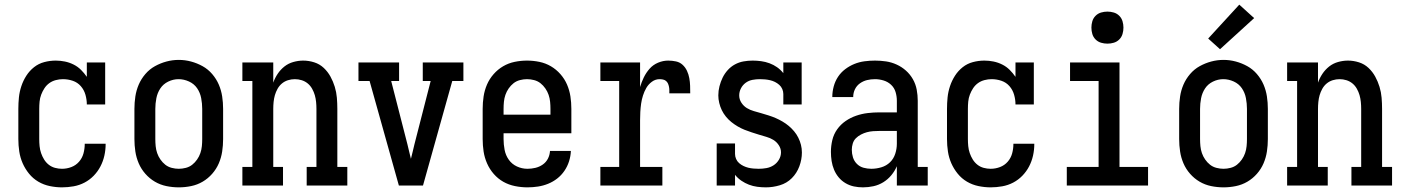

<svg xmlns="http://www.w3.org/2000/svg" viewBox="-20 -799 6040 827"><path d="M247 8Q221 8 194.5 2.5Q168 -3 145 -16.5Q122 -30 105 -51Q88 -72 77.5 -96Q67 -120 63 -146.5Q59 -173 59 -200V-330Q59 -355 61.5 -379.5Q64 -404 72 -428Q80 -452 93.5 -473Q107 -494 126.5 -509.5Q146 -525 170.5 -531.5Q195 -538 220 -538Q240 -538 259.5 -534Q279 -530 297 -521Q315 -512 329 -498Q343 -484 354 -468V-530H433V-349H354Q354 -370 348 -391Q342 -412 328 -428Q314 -444 293.5 -451Q273 -458 251 -458Q236 -458 220.5 -454Q205 -450 192.5 -441Q180 -432 171.5 -419Q163 -406 157.5 -391.5Q152 -377 150.5 -361.5Q149 -346 149 -330V-200Q149 -185 150.5 -169.5Q152 -154 157 -139.5Q162 -125 170 -112Q178 -99 190 -89.5Q202 -80 217 -76Q232 -72 247 -72Q268 -72 287.5 -79.5Q307 -87 320.5 -102.5Q334 -118 339.5 -138Q345 -158 345 -179Q345 -179 345 -179.5Q345 -180 345 -180H435Q435 -179 435 -179Q435 -179 435 -178Q435 -153 429.5 -128.5Q424 -104 412.5 -82Q401 -60 383.5 -42Q366 -24 344 -12.5Q322 -1 297 3.5Q272 8 247 8Z M750 8Q723 8 696.5 2.5Q670 -3 647 -16.5Q624 -30 606 -50.5Q588 -71 577.5 -95.5Q567 -120 563 -146.5Q559 -173 559 -200V-330Q559 -357 563 -383.5Q567 -410 577.5 -434.5Q588 -459 606 -480Q624 -501 647.5 -514Q671 -527 697 -534Q723 -541 750 -541Q777 -541 803 -534Q829 -527 852.5 -514Q876 -501 894 -480Q912 -459 922.5 -434.5Q933 -410 937 -383.5Q941 -357 941 -330V-200Q941 -173 937 -146.5Q933 -120 922.5 -95.5Q912 -71 894 -50.5Q876 -30 853 -16.5Q830 -3 803.5 2.5Q777 8 750 8ZM750 -72Q765 -72 780.5 -76Q796 -80 808 -89.5Q820 -99 829 -112Q838 -125 843 -139.5Q848 -154 849.5 -169.5Q851 -185 851 -200V-330Q851 -353 846.5 -376.5Q842 -400 829 -419Q816 -438 794 -448Q772 -458 749 -458Q726 -458 704.5 -447.5Q683 -437 670.5 -418Q658 -399 653.5 -376Q649 -353 649 -330V-200Q649 -185 650.5 -169.5Q652 -154 657 -139.5Q662 -125 671 -112Q680 -99 692 -89.5Q704 -80 719.5 -76Q735 -72 750 -72Z M1024 0V-80H1067V-450H1024V-530H1157V-443Q1164 -463 1176 -481Q1188 -499 1205 -512.5Q1222 -526 1243.5 -532Q1265 -538 1286 -538Q1310 -538 1333.5 -530.5Q1357 -523 1374.5 -506.5Q1392 -490 1403.5 -469Q1415 -448 1422 -425Q1429 -402 1431 -378Q1433 -354 1433 -330V-80H1476V0H1301V-80H1343V-330Q1343 -345 1341.5 -360Q1340 -375 1336 -389Q1332 -403 1324.5 -416.5Q1317 -430 1305.5 -439.5Q1294 -449 1279.5 -453.5Q1265 -458 1250 -458Q1235 -458 1220.5 -453.5Q1206 -449 1194.5 -439.5Q1183 -430 1175.5 -416.5Q1168 -403 1164 -389Q1160 -375 1158.5 -360Q1157 -345 1157 -330V-80H1199V0Z M1698 0 1572 -450H1524V-530H1699V-450H1665L1735 -177Q1739 -161 1742.5 -145.5Q1746 -130 1750 -115Q1754 -130 1757.5 -145.5Q1761 -161 1765 -177L1835 -450H1801V-530H1976V-450H1928L1802 0Z M2252 8Q2225 8 2198 2.5Q2171 -3 2148 -16Q2125 -29 2107 -49.5Q2089 -70 2078 -95Q2067 -120 2063 -146.5Q2059 -173 2059 -200V-330Q2059 -357 2063 -383.5Q2067 -410 2077.5 -434.5Q2088 -459 2106 -479.5Q2124 -500 2147 -513.5Q2170 -527 2196.5 -532.5Q2223 -538 2250 -538Q2277 -538 2303.5 -532.5Q2330 -527 2353 -513.5Q2376 -500 2394 -479.5Q2412 -459 2422.5 -434.5Q2433 -410 2437 -383.5Q2441 -357 2441 -330V-225H2149V-200Q2149 -177 2153.5 -153.5Q2158 -130 2171.5 -111Q2185 -92 2206.5 -82Q2228 -72 2252 -72Q2269 -72 2286 -76Q2303 -80 2317.5 -90Q2332 -100 2340 -115.5Q2348 -131 2349 -149H2439Q2438 -126 2431 -104Q2424 -82 2411 -63Q2398 -44 2380 -30Q2362 -16 2341 -7.5Q2320 1 2297.5 4.5Q2275 8 2252 8ZM2149 -305H2351V-330Q2351 -345 2349.5 -360.5Q2348 -376 2343 -390.5Q2338 -405 2329 -418Q2320 -431 2308 -440.5Q2296 -450 2280.5 -454Q2265 -458 2250 -458Q2235 -458 2219.5 -454Q2204 -450 2192 -440.5Q2180 -431 2171 -418Q2162 -405 2157 -390.5Q2152 -376 2150.5 -360.5Q2149 -345 2149 -330Z M2566 0V-80H2647V-450H2566V-530H2737V-424Q2743 -445 2753 -465.5Q2763 -486 2778 -503Q2793 -520 2814.5 -529Q2836 -538 2858 -538Q2875 -538 2891.5 -534.5Q2908 -531 2920 -520Q2932 -509 2939 -494Q2946 -479 2949 -462.5Q2952 -446 2952.5 -429.5Q2953 -413 2953 -397H2863Q2863 -404 2863 -411Q2863 -418 2861.5 -425.5Q2860 -433 2857 -439.5Q2854 -446 2848.5 -450.5Q2843 -455 2835.5 -456.5Q2828 -458 2821 -458Q2803 -458 2788 -447Q2773 -436 2764 -420.5Q2755 -405 2749.5 -387.5Q2744 -370 2741.5 -352.5Q2739 -335 2738 -317Q2737 -299 2737 -281V-80H2833V0Z M3279 8Q3260 8 3241.5 5.5Q3223 3 3206 -3.5Q3189 -10 3173.5 -20.5Q3158 -31 3146 -46V0H3067V-181H3146V-136Q3146 -125 3150.5 -114.5Q3155 -104 3163.5 -96.5Q3172 -89 3182.5 -84Q3193 -79 3203.5 -76.5Q3214 -74 3225.5 -73Q3237 -72 3248 -72Q3265 -72 3281.5 -75Q3298 -78 3312 -87Q3326 -96 3335 -111Q3344 -126 3344 -143Q3344 -159 3334.5 -173.5Q3325 -188 3311 -196.5Q3297 -205 3281 -209.5Q3265 -214 3249 -219Q3233 -224 3217.5 -229Q3202 -234 3187 -240Q3172 -246 3157.5 -254.5Q3143 -263 3130 -273.5Q3117 -284 3106.5 -297Q3096 -310 3089 -324.5Q3082 -339 3078 -355.5Q3074 -372 3074 -388Q3074 -408 3079 -427.5Q3084 -447 3092.5 -464.5Q3101 -482 3114.5 -497Q3128 -512 3145.5 -521.5Q3163 -531 3182.5 -534.5Q3202 -538 3222 -538Q3240 -538 3258.5 -535.5Q3277 -533 3294.5 -526.5Q3312 -520 3327 -509.5Q3342 -499 3354 -484V-530H3433V-349H3354V-394Q3354 -405 3349.5 -415.5Q3345 -426 3336.5 -433.5Q3328 -441 3318 -446Q3308 -451 3297 -453.5Q3286 -456 3275 -457Q3264 -458 3253 -458Q3237 -458 3221 -455Q3205 -452 3192 -442.5Q3179 -433 3171.5 -418.5Q3164 -404 3164 -388Q3164 -371 3173.5 -356.5Q3183 -342 3197 -333.5Q3211 -325 3227 -320.5Q3243 -316 3258.5 -311.5Q3274 -307 3290 -302Q3306 -297 3321 -290.5Q3336 -284 3350.5 -275.5Q3365 -267 3377.5 -256.5Q3390 -246 3400.5 -233.5Q3411 -221 3418.5 -206Q3426 -191 3430 -175Q3434 -159 3434 -142Q3434 -112 3423 -82.5Q3412 -53 3390.5 -31.5Q3369 -10 3339 -1Q3309 8 3279 8Z M3697 8Q3677 8 3658 4Q3639 0 3622 -10Q3605 -20 3592.5 -35Q3580 -50 3572.5 -68Q3565 -86 3562 -105.5Q3559 -125 3559 -145Q3559 -170 3565 -195.5Q3571 -221 3586 -242Q3601 -263 3622 -277.5Q3643 -292 3667.5 -300.5Q3692 -309 3717.5 -312Q3743 -315 3768 -315H3843V-365Q3843 -384 3837.5 -402.5Q3832 -421 3818 -434Q3804 -447 3785.5 -452.5Q3767 -458 3749 -458Q3731 -458 3714.5 -454Q3698 -450 3684 -440Q3670 -430 3662.5 -414.5Q3655 -399 3655 -381Q3655 -381 3655 -381Q3655 -381 3655 -381H3565Q3565 -381 3565 -381.5Q3565 -382 3565 -382Q3565 -404 3571 -426.5Q3577 -449 3589.5 -468Q3602 -487 3620.5 -501Q3639 -515 3660 -523.5Q3681 -532 3703.5 -535Q3726 -538 3749 -538Q3773 -538 3796.5 -534.5Q3820 -531 3842 -521Q3864 -511 3882 -495Q3900 -479 3912 -458Q3924 -437 3928.5 -413Q3933 -389 3933 -365V-80H3976V0H3843V-83Q3834 -62 3819 -44Q3804 -26 3784.5 -14Q3765 -2 3742.5 3Q3720 8 3697 8ZM3733 -72Q3755 -72 3776.5 -78.5Q3798 -85 3813.5 -100Q3829 -115 3836 -136.5Q3843 -158 3843 -180V-235H3768Q3755 -235 3741 -234Q3727 -233 3714 -229.5Q3701 -226 3688.5 -219.5Q3676 -213 3666.5 -203.5Q3657 -194 3653 -180.5Q3649 -167 3649 -154Q3649 -137 3654 -121Q3659 -105 3671 -93Q3683 -81 3699.5 -76.5Q3716 -72 3733 -72Z M4247 8Q4221 8 4194.5 2.5Q4168 -3 4145 -16.5Q4122 -30 4105 -51Q4088 -72 4077.5 -96Q4067 -120 4063 -146.5Q4059 -173 4059 -200V-330Q4059 -355 4061.5 -379.5Q4064 -404 4072 -428Q4080 -452 4093.5 -473Q4107 -494 4126.5 -509.5Q4146 -525 4170.5 -531.5Q4195 -538 4220 -538Q4240 -538 4259.5 -534Q4279 -530 4297 -521Q4315 -512 4329 -498Q4343 -484 4354 -468V-530H4433V-349H4354Q4354 -370 4348 -391Q4342 -412 4328 -428Q4314 -444 4293.5 -451Q4273 -458 4251 -458Q4236 -458 4220.5 -454Q4205 -450 4192.5 -441Q4180 -432 4171.5 -419Q4163 -406 4157.5 -391.5Q4152 -377 4150.5 -361.5Q4149 -346 4149 -330V-200Q4149 -185 4150.5 -169.5Q4152 -154 4157 -139.5Q4162 -125 4170 -112Q4178 -99 4190 -89.5Q4202 -80 4217 -76Q4232 -72 4247 -72Q4268 -72 4287.5 -79.5Q4307 -87 4320.5 -102.5Q4334 -118 4339.5 -138Q4345 -158 4345 -179Q4345 -179 4345 -179.5Q4345 -180 4345 -180H4435Q4435 -179 4435 -179Q4435 -179 4435 -178Q4435 -153 4429.5 -128.5Q4424 -104 4412.5 -82Q4401 -60 4383.5 -42Q4366 -24 4344 -12.5Q4322 -1 4297 3.5Q4272 8 4247 8Z M4575 0V-80H4712V-450H4589V-530H4802V-80H4925V0ZM4750 -611Q4736 -611 4722.5 -615Q4709 -619 4699 -629Q4689 -639 4685 -652.5Q4681 -666 4681 -680Q4681 -694 4685 -707.5Q4689 -721 4699 -731Q4709 -741 4722.5 -745Q4736 -749 4750 -749Q4764 -749 4777.5 -745Q4791 -741 4801 -731Q4811 -721 4815 -707.5Q4819 -694 4819 -680Q4819 -666 4815 -652.5Q4811 -639 4801 -629Q4791 -619 4777.5 -615Q4764 -611 4750 -611Z M5250 8Q5223 8 5196.5 2.5Q5170 -3 5147 -16.5Q5124 -30 5106 -50.5Q5088 -71 5077.5 -95.5Q5067 -120 5063 -146.5Q5059 -173 5059 -200V-330Q5059 -357 5063 -383.5Q5067 -410 5077.5 -434.5Q5088 -459 5106 -480Q5124 -501 5147.5 -514Q5171 -527 5197 -534Q5223 -541 5250 -541Q5277 -541 5303 -534Q5329 -527 5352.5 -514Q5376 -501 5394 -480Q5412 -459 5422.5 -434.5Q5433 -410 5437 -383.5Q5441 -357 5441 -330V-200Q5441 -173 5437 -146.5Q5433 -120 5422.5 -95.5Q5412 -71 5394 -50.5Q5376 -30 5353 -16.5Q5330 -3 5303.5 2.5Q5277 8 5250 8ZM5250 -72Q5265 -72 5280.5 -76Q5296 -80 5308 -89.5Q5320 -99 5329 -112Q5338 -125 5343 -139.5Q5348 -154 5349.5 -169.5Q5351 -185 5351 -200V-330Q5351 -353 5346.5 -376.5Q5342 -400 5329 -419Q5316 -438 5294 -448Q5272 -458 5249 -458Q5226 -458 5204.5 -447.5Q5183 -437 5170.5 -418Q5158 -399 5153.5 -376Q5149 -353 5149 -330V-200Q5149 -185 5150.5 -169.5Q5152 -154 5157 -139.5Q5162 -125 5171 -112Q5180 -99 5192 -89.5Q5204 -80 5219.5 -76Q5235 -72 5250 -72ZM5235 -587 5184 -633 5318 -779 5382 -721Z M5524 0V-80H5567V-450H5524V-530H5657V-443Q5664 -463 5676 -481Q5688 -499 5705 -512.5Q5722 -526 5743.5 -532Q5765 -538 5786 -538Q5810 -538 5833.5 -530.5Q5857 -523 5874.5 -506.5Q5892 -490 5903.5 -469Q5915 -448 5922 -425Q5929 -402 5931 -378Q5933 -354 5933 -330V-80H5976V0H5801V-80H5843V-330Q5843 -345 5841.5 -360Q5840 -375 5836 -389Q5832 -403 5824.5 -416.5Q5817 -430 5805.5 -439.5Q5794 -449 5779.5 -453.5Q5765 -458 5750 -458Q5735 -458 5720.5 -453.5Q5706 -449 5694.5 -439.5Q5683 -430 5675.5 -416.5Q5668 -403 5664 -389Q5660 -375 5658.5 -360Q5657 -345 5657 -330V-80H5699V0Z"/></svg>

Font: Iosevka Slab Medium
Style: Regular
Weight: 500
Monospace: yes
Designer: Belleve Invis
Foundry: Belleve Invis
Version: Version 11.1.1; ttfautohint (v1.8.3)